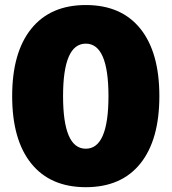

<svg xmlns="http://www.w3.org/2000/svg" viewBox="-20 -737 688 770"><path d="M324.2 13.7Q182.1 13.7 105.5 -81.1Q28.8 -175.8 28.8 -351.6Q28.8 -526.9 105.5 -621.8Q182.1 -716.8 324.2 -716.8Q466.8 -716.8 543 -621.8Q619.1 -526.9 619.1 -351.6Q619.1 -176.3 543 -81.3Q466.8 13.7 324.2 13.7ZM324.2 -140.6Q369.6 -140.6 392.3 -193.4Q415 -246.1 415 -351.6Q415 -456.5 392.3 -509.3Q369.6 -562 324.2 -562Q278.3 -562 255.6 -509.3Q232.9 -456.5 232.9 -351.6Q232.9 -246.1 255.6 -193.4Q278.3 -140.6 324.2 -140.6Z"/></svg>

Font: Schibsted Grotesk Black
Style: Regular
Weight: 900
Designer: Bakken & Baeck AS, Henrik Kongsvoll
Foundry: Schibsted ASA
Version: Version 1.100;gftools[0.9.25]